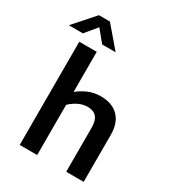

<svg xmlns="http://www.w3.org/2000/svg" viewBox="-247 -1006 1016 1123"><g transform="rotate(30 261.5 -444.5)"><path d="M182 0H64V-697H182V-426Q212 -451 250.5 -467.5Q289 -484 334 -484Q376 -484 406.5 -471.5Q437 -459 457 -437Q477 -415 486.5 -385Q496 -355 496 -319V0H378V-296Q378 -347 357.5 -369.5Q337 -392 297 -392Q268 -392 238 -378Q208 -364 182 -339ZM279 -750H188L123 -829L58 -750H-37L86 -889H160Z"/></g></svg>

Font: Mukta Malar SemiBold
Style: Regular
Weight: 600
Designer: Aadarsh Rajan, Girish Dalvi, Yashodeep Gholap
Foundry: Ek Type
Version: Version 2.538;PS 1.000;hotconv 16.6.51;makeotf.lib2.5.65220;